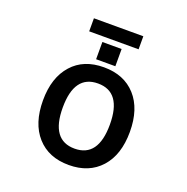

<svg xmlns="http://www.w3.org/2000/svg" viewBox="-177 -1215 1354 1391"><g transform="rotate(20 500.0 -519.0)"><path d="M501 -616.2Q319.3 -616.2 319.3 -365.2Q319.3 -114.3 501 -114.3Q682.6 -114.3 682.6 -365.2Q682.6 -616.2 501 -616.2ZM310.5 -949.2V-1049.8H691.4V-949.2ZM426.8 -776.4V-909.2H575.2V-776.4ZM257.8 -642.6Q345.7 -741.2 501.5 -741.2Q657.2 -741.2 747.1 -641.6Q836.9 -542 836.9 -365.2Q836.9 -188.5 747.1 -88.4Q657.2 11.7 501.5 11.7Q345.7 11.7 256.3 -88.4Q167 -188.5 167 -365.2Q167 -542 257.8 -642.6Z"/></g></svg>

Font: GenEi Gothic M Regular
Style: Bold
Weight: 700
Designer: o_tamon (Modified); [Source Han Sans]
Ryoko NISHIZUKA  (kana & ideographs); Paul D. Hunt (Latin, Greek & Cyrillic); Wenl
Version: Version 1.1a;Original Version 1.004